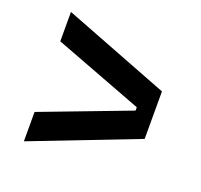

<svg xmlns="http://www.w3.org/2000/svg" viewBox="-119 -822 988 945"><g transform="rotate(20 375.0 -350.0)"><path d="M97.7 -11.2V-165L562.6 -341.3V-358.7L97.7 -535V-688.8L652.3 -474.4V-225.6Z"/></g></svg>

Font: Martian Mono SemiExpanded
Style: Regular
Weight: 400
Width: 6
Monospace: yes
Designer: Roman Shamin
Foundry: Evil Martians
Version: Version 1.000